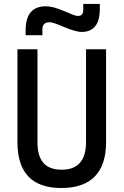

<svg xmlns="http://www.w3.org/2000/svg" viewBox="-20 -943 626 973"><path d="M291 9.8C439.5 9.8 517.6 -67.4 517.6 -222.7V-693.4H416V-222.7C416 -129.9 374.5 -83 293 -83C208 -83 169.9 -129.9 169.9 -222.7V-693.4H68.4V-222.7C68.4 -67.4 142.6 9.8 291 9.8ZM109.9 -764.6H194.8V-793.9C194.8 -818.4 207 -830.1 231 -830.1C247.6 -830.1 272 -819.8 299.8 -808.1C341.8 -790.5 372.1 -781.2 394 -781.2C455.1 -781.2 485.8 -820.3 485.8 -898.4V-922.9H401.9V-893.6C401.9 -872.6 393.1 -862.3 375.5 -862.3C359.4 -862.3 342.3 -871.6 304.2 -887.2C266.6 -902.8 238.8 -911.1 212.4 -911.1C144 -911.1 109.9 -870.6 109.9 -789.1Z"/></svg>

Font: CaskaydiaCove Nerd Font
Style: Regular
Weight: 400
Designer: Aaron Bell
Foundry: Saja Typeworks
Version: Version 2111.1;Nerd Fonts 2.3.3